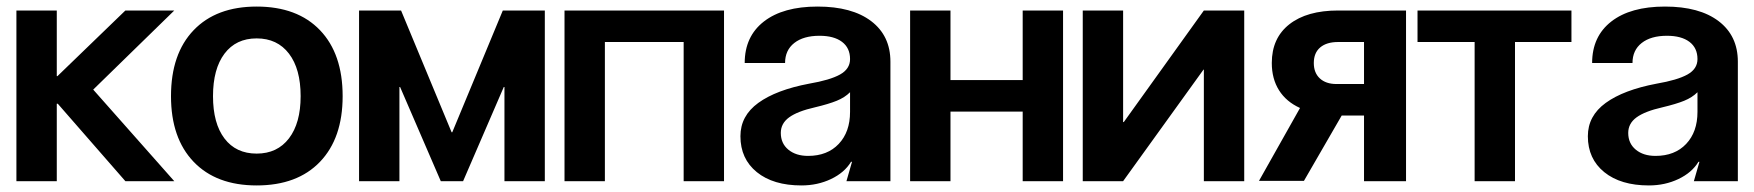

<svg xmlns="http://www.w3.org/2000/svg" viewBox="-20 -552 5345 585"><path d="M153 -520V-320H155L362 -520H511L264 -279L511 0H362L156 -236H153V0H30V-520Z M1024 -259Q1024 -131 955 -59Q886 13 762 13Q639 13 570 -59Q501 -131 501 -259Q501 -388 570 -460Q639 -532 762 -532Q886 -532 955 -460Q1024 -388 1024 -259ZM762 -84Q825 -84 860.5 -130.5Q896 -177 896 -259Q896 -342 860.5 -388.5Q825 -435 762 -435Q699 -435 664 -388.5Q629 -342 629 -259Q629 -176 664 -130Q699 -84 762 -84Z M1356 -149H1358L1512 -520H1640V0H1517V-287H1515L1391 0H1323L1199 -287H1197V0H1074V-520H1202Z M1700 0V-520H2186V0H2063V-424H1823V0Z M2236 -137Q2236 -199 2290.5 -238.5Q2345 -278 2445 -297Q2509 -308 2539.5 -325Q2570 -342 2570 -372Q2570 -406 2545.5 -424.5Q2521 -443 2477 -443Q2428 -443 2400 -421Q2372 -399 2372 -360H2249Q2249 -441 2307.5 -486.5Q2366 -532 2471 -532Q2576 -532 2634.5 -487.5Q2693 -443 2693 -364V0H2559L2576 -59H2573Q2553 -26 2512 -6.5Q2471 13 2422 13Q2336 13 2286 -27.5Q2236 -68 2236 -137ZM2442 -77Q2501 -77 2535.5 -113.5Q2570 -150 2570 -211V-271Q2554 -255 2529.5 -245Q2505 -235 2463 -225Q2410 -213 2384.5 -194.5Q2359 -176 2359 -147Q2359 -115 2382 -96Q2405 -77 2442 -77Z M2753 0V-520H2876V-308H3096V-520H3219V0H3096V-212H2876V0Z M3771 -520V0H3648V-340H3647L3402 0H3279V-520H3402V-180H3404L3648 -520Z M4136 -200H4068L3953 -1H3816L3941 -223Q3899 -242 3877 -277Q3855 -312 3855 -360Q3855 -436 3908.5 -478Q3962 -520 4057 -520H4264V0H4136ZM4052 -296H4136V-424H4057Q4022 -424 4002.5 -407.5Q3983 -391 3983 -360Q3983 -330 4001.5 -313Q4020 -296 4052 -296Z M4768 -424H4596V0H4473V-424H4299V-520H4768Z M4818 -137Q4818 -199 4872.5 -238.5Q4927 -278 5027 -297Q5091 -308 5121.5 -325Q5152 -342 5152 -372Q5152 -406 5127.5 -424.5Q5103 -443 5059 -443Q5010 -443 4982 -421Q4954 -399 4954 -360H4831Q4831 -441 4889.5 -486.5Q4948 -532 5053 -532Q5158 -532 5216.5 -487.5Q5275 -443 5275 -364V0H5141L5158 -59H5155Q5135 -26 5094 -6.5Q5053 13 5004 13Q4918 13 4868 -27.5Q4818 -68 4818 -137ZM5024 -77Q5083 -77 5117.5 -113.5Q5152 -150 5152 -211V-271Q5136 -255 5111.5 -245Q5087 -235 5045 -225Q4992 -213 4966.5 -194.5Q4941 -176 4941 -147Q4941 -115 4964 -96Q4987 -77 5024 -77Z"/></svg>

Font: Non Bureau Medium
Style: Regular
Weight: 500
Designer: Jona Saucedo
Foundry: Non Foundry
Version: Version 1.000; ttfautohint (v1.8.4)